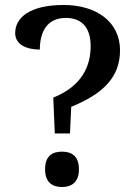

<svg xmlns="http://www.w3.org/2000/svg" viewBox="-20 -744 554 771"><path d="M200 -208H261L266 -315C393 -367 462 -433 462 -542C462 -657 366 -724 236 -724C102 -724 41 -675 41 -611C41 -567 83 -545 140 -545C140 -613 167 -672 244 -672C314 -672 344 -627 344 -559C344 -479 310 -399 194 -352ZM229 7C266 7 297 -11 297 -64C297 -119 266 -135 229 -135C191 -135 161 -119 161 -64C161 -11 191 7 229 7Z"/></svg>

Font: Noto Serif Thai Medium
Style: Regular
Weight: 500
Designer: Monotype Design Team
Foundry: Monotype Imaging Inc.
Version: Version 1.901;PS 001.901;hotconv 1.0.88;makeotf.lib2.5.64775